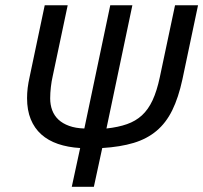

<svg xmlns="http://www.w3.org/2000/svg" viewBox="-20 -696 781 738"><path d="M681.2 -391.1Q666 -320.8 642.1 -272.2Q618.2 -223.6 581.5 -192.9Q544.9 -162.1 493.7 -146.7Q442.4 -131.3 373 -127L340.8 22H255.9L288.1 -127Q240.7 -129.9 202.9 -142.8Q165 -155.8 138.7 -179.4Q112.3 -203.1 98.1 -237.8Q84 -272.5 84 -318.8Q84 -337.9 86.4 -358.2Q88.9 -378.4 94.2 -401.9L151.9 -675.8H240.2L182.1 -400.9Q178.2 -384.3 175.5 -361.3Q172.9 -338.4 172.9 -317.9Q172.9 -293 180.7 -272.2Q188.5 -251.5 204.6 -236.3Q220.7 -221.2 245.6 -212.2Q270.5 -203.1 304.2 -202.1L403.8 -675.8H488.8L389.2 -202.1Q434.6 -207 468 -218.8Q501.5 -230.5 525.6 -252.7Q549.8 -274.9 566.4 -310.5Q583 -346.2 594.2 -398.9L652.8 -675.8H741.2Z"/></svg>

Font: Lorenzo Sans
Style: Italic
Weight: 400
Italic angle: -12°
Foundry: Intel Corporation
Version: Version 1.00; ttfautohint (v1.5)